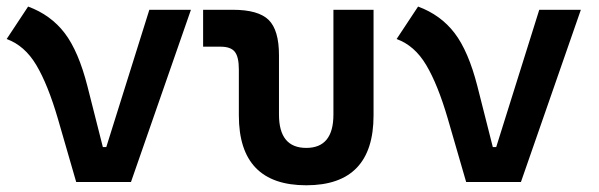

<svg xmlns="http://www.w3.org/2000/svg" viewBox="-22 -547 1800 577"><path d="M207 0 151.9 -190.4Q122.1 -292.5 87.2 -351.3Q52.2 -410.2 -2 -429.7L62.5 -527.3Q130.9 -502 172.4 -447.5Q213.9 -393.1 240.7 -288.1L287.1 -105H297.4L426.8 -517.6H551.8L371.6 0Z M898.4 9.8Q695.8 9.8 695.8 -200.2V-338.4Q695.8 -376 683.6 -391.4Q671.4 -406.7 641.1 -406.7H588.4V-517.6H677.7Q754.4 -517.6 785.4 -487.1Q816.4 -456.5 816.4 -380.9V-202.6Q816.4 -102.5 898.4 -102.5Q980 -102.5 980 -202.6V-517.6H1100.6V-200.2Q1100.6 9.8 898.4 9.8Z M1378.9 0 1323.7 -190.4Q1293.9 -292.5 1259 -351.3Q1224.1 -410.2 1169.9 -429.7L1234.4 -527.3Q1302.7 -502 1344.2 -447.5Q1385.7 -393.1 1412.6 -288.1L1459 -105H1469.2L1598.6 -517.6H1723.6L1543.5 0Z"/></svg>

Font: CaskaydiaCove NFP SemiBold
Style: Regular
Weight: 600
Designer: Aaron Bell
Foundry: Saja Typeworks
Version: Version 2111.001; VTT 6.35;Nerd Fonts 3.1.1